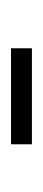

<svg xmlns="http://www.w3.org/2000/svg" viewBox="112 -882 77 340"><g transform="rotate(-90 150.0 -711.5)"><path d="M235 -693H65V-730H235Z"/></g></svg>

Font: Exetegue
Style: Regular
Weight: 400
Designer: Fábio Duarte Martins
Foundry: Fábio Duarte Martins
Version: Version 0.001